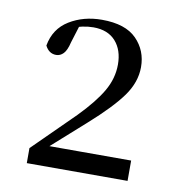

<svg xmlns="http://www.w3.org/2000/svg" viewBox="-58 -953 501 544"><g transform="rotate(10 192.5 -681.5)"><path d="M53.7 -463.4V-506.6L171.2 -622.8Q216.4 -669 238 -706.1Q259.5 -743.2 259.5 -783.1Q259.5 -824.9 237.1 -850Q214.7 -875.1 173 -875.1Q158.3 -875.1 141.7 -871.7Q125.2 -868.2 107.1 -859.5L135.6 -879.9L117.7 -822.3Q112.1 -798.5 103 -789.1Q93.9 -779.7 82.1 -779.7Q61.2 -779.7 50.5 -801.2Q59.3 -850.7 99.8 -875.5Q140.4 -900.4 193.4 -900.4Q260.9 -900.4 293.1 -867.7Q325.2 -835.1 325.2 -787.3Q325.2 -743.8 296 -703.2Q266.8 -662.7 203.7 -606.7L88.7 -504.2L100.5 -532L102 -521.9H343.6V-463.4Z"/></g></svg>

Font: Noto Serif SC ExtraLight
Style: Regular
Weight: 200
Designer: Ryoko NISHIZUKA 西塚涼子 (kana & ideographs); Frank Grießhammer (Latin, Greek & Cyrillic); Wenlong ZHANG 张文龙 (bopomofo); San
Foundry: Adobe
Version: Version 2.002-H1;hotconv 1.1.0;makeotfexe 2.6.0